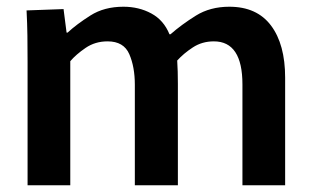

<svg xmlns="http://www.w3.org/2000/svg" viewBox="-20 -551 930 571"><path d="M62 -366Q62 -409 61.5 -445Q61 -481 59 -520L169 -524L178 -454H181Q208 -479 249 -505Q290 -531 347 -531Q393 -531 430 -511Q467 -491 484 -449H487Q520 -478 562.5 -504.5Q605 -531 662 -531Q744 -531 786 -475Q828 -419 828 -320V0H701V-300Q701 -428 616 -428Q581 -428 553.5 -410Q526 -392 507 -371Q508 -354 508.5 -338Q509 -322 509 -302V0H381V-299Q381 -352 364.5 -390Q348 -428 300 -428Q263 -428 234.5 -408.5Q206 -389 189 -369V0H62Z"/></svg>

Font: Murecho Medium
Style: Regular
Weight: 500
Designer: Neil Summerour
Foundry: Positype
Version: Version 1.010; ttfautohint (v1.8.3)